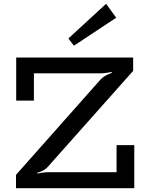

<svg xmlns="http://www.w3.org/2000/svg" viewBox="-20 -988 781 1008"><path d="M64 0V-70L510 -573Q522 -585 539 -593.5Q556 -602 567 -605L566 -610Q555 -608 538.5 -605.5Q522 -603 506 -603H158V-460H65V-686H679V-616L230 -111Q219 -99 202.5 -91Q186 -83 175 -81L176 -77Q185 -79 203 -81.5Q221 -84 236 -84H592V-226H685V0ZM368 -748 339 -786 537 -968 590 -895Z"/></svg>

Font: BioRhyme
Style: Regular
Weight: 400
Designer: Aoife Mooney
Foundry: Aoife Mooney Type
Version: Version 1.600;gftools[0.9.33]